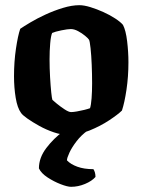

<svg xmlns="http://www.w3.org/2000/svg" viewBox="-20 -520 548 740"><path d="M243 0Q217 0 187.5 -10Q158 -20 131 -35Q104 -50 85 -63.5Q66 -77 61 -85Q47 -104 40.5 -143Q34 -182 34 -226Q34 -282 41.5 -332.5Q49 -383 58 -409Q71 -418 97 -433.5Q123 -449 155.5 -464Q188 -479 222.5 -489.5Q257 -500 286 -500Q304 -500 328.5 -492.5Q353 -485 378.5 -473.5Q404 -462 424.5 -448.5Q445 -435 454 -424Q465 -403 470 -361Q475 -319 475 -280Q475 -225 467.5 -174.5Q460 -124 450 -94Q435 -79 401 -56.5Q367 -34 325 -17Q283 0 243 0ZM254 -88Q262 -88 276.5 -90.5Q291 -93 305 -96.5Q319 -100 327 -103Q331 -115 333 -141.5Q335 -168 335 -199Q335 -233 333.5 -270Q332 -307 329 -334.5Q326 -362 323 -367Q320 -372 308 -382Q296 -392 281 -400Q266 -408 253 -408Q241 -408 216.5 -403Q192 -398 181 -393Q176 -382 173.5 -353Q171 -324 171 -291Q171 -257 173 -222.5Q175 -188 177.5 -164Q180 -140 182 -135Q185 -132 199 -120.5Q213 -109 229 -98.5Q245 -88 254 -88ZM254 200Q240 200 214 190Q188 180 163.5 164Q139 148 130 129Q130 88 158.5 50.5Q187 13 224 -14L318 -17Q293 1 275 24.5Q257 48 247.5 68.5Q238 89 238 98Q252 113 278 122.5Q304 132 340 132Q348 144 348 162Q334 178 307.5 189Q281 200 254 200Z"/></svg>

Font: Texturina 72pt ExtraBold
Style: Regular
Weight: 800
Designer: Guillermo Torres Carreño
Foundry: Omnibus-Type
Version: Version 1.002; ttfautohint (v1.8.3)